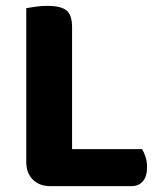

<svg xmlns="http://www.w3.org/2000/svg" viewBox="-20 -636 551 658"><path d="M153 2Q115 2 92.5 -20.5Q70 -43 70 -81V-608Q81 -610 101.5 -613Q122 -616 142 -616Q187 -616 207 -601Q227 -586 227 -542V-125H467Q473 -115 478.5 -99Q484 -83 484 -64Q484 -31 469.5 -14.5Q455 2 430 2H153Z"/></svg>

Font: Baloo 2
Style: Bold
Weight: 700
Designer: Sarang Kulkarni and Ek Type
Foundry: Ek Type
Version: Version 1.640;hotconv 1.0.111;makeotfexe 2.5.65597; ttfautoh